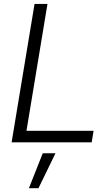

<svg xmlns="http://www.w3.org/2000/svg" viewBox="-20 -748 583 1009"><path d="M41 0 161.6 -727.5H229.5L119.1 -60.5H471.7L461.9 0ZM131.8 241.2 204.6 57.6H271.5L182.1 241.2Z"/></svg>

Font: Inter 24pt Light
Style: Italic
Weight: 300
Italic angle: -9.3988°
Designer: Rasmus Andersson
Foundry: rsms
Version: Version 4.001;git-66647c0bb